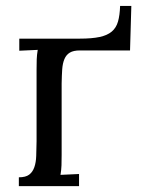

<svg xmlns="http://www.w3.org/2000/svg" viewBox="-20 -631 478 651"><path d="M420.9 -460H251Q229 -460 216.8 -452.6Q204.6 -445.3 198.5 -430.9Q192.4 -416.5 190.9 -395.8Q189.5 -375 189 -348.1V-106Q189 -85.9 188.5 -70.6Q188 -55.2 185.1 -38.1L248 -41V0H43.9V-29.8Q66.9 -29.8 78.9 -38.8Q90.8 -47.9 96.4 -64Q102.1 -80.1 102.8 -102.5Q103.5 -125 104 -151.9V-394Q104 -414.1 104.5 -429.4Q105 -444.8 107.9 -461.9L45.4 -459V-500H251Q291.5 -500 317.6 -505.6Q343.8 -511.2 358.9 -523.9Q374 -536.6 380.1 -557.9Q386.2 -579.1 387.2 -610.8H425.3Z"/></svg>

Font: Lora
Style: Regular
Weight: 400
Designer: Olga Karpushina, Alexei Vanyashin
Foundry: Cyreal (www.cyreal.org, a@cyreal.org)
Version: Version 1.014